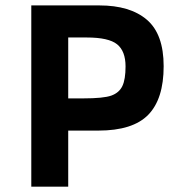

<svg xmlns="http://www.w3.org/2000/svg" viewBox="-20 -696 684 716"><path d="M234.4 0H96.7V-675.8H350.6Q465.3 -675.8 527.8 -622.3Q590.3 -568.8 590.3 -449.2Q590.3 -327.1 533 -268.1Q475.6 -209 346.7 -209H234.4ZM290.5 -329.1Q366.2 -329.1 395.3 -339.6Q424.3 -350.1 436.3 -375Q448.2 -399.9 448.2 -448.2Q448.2 -505.4 416.7 -530.8Q385.3 -556.2 303.2 -556.2H234.4V-329.1Z"/></svg>

Font: Cadman
Style: Bold
Weight: 700
Designer: Paul James MIller
Foundry: High-Logic / Made with FontCreator
Version: Version 2.114;March 28, 2021;FontCreator 13.0.0.2683 64-bit